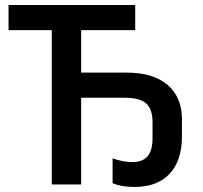

<svg xmlns="http://www.w3.org/2000/svg" viewBox="-20 -734 809 764"><path d="M704 -192V-259Q704 -347 647 -396Q590 -445 484 -445H303V-614H518V-714H14V-614H186V0H303V-345H478Q536 -345 561.5 -322.5Q587 -300 587 -247V-184Q587 -136 567.5 -112.5Q548 -89 506 -89Q470 -89 428 -104V-5Q464 10 514 10Q606 10 655 -42.5Q704 -95 704 -192Z"/></svg>

Font: OpenSansMMV
Style: Semibold
Weight: 600
Designer: Steve Matteson
Foundry: Ascender Corporation
Version: Version 6.000